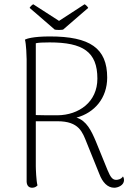

<svg xmlns="http://www.w3.org/2000/svg" viewBox="-20 -872 619 901"><path d="M276 -733 394 -835C391 -841 383 -849 377 -852L257 -774L136 -852C130 -849 122 -841 119 -835L237 -733C249 -731 264 -731 276 -733ZM557 -44C548 -30 532 -28 525 -28C509 -28 499 -39 485 -73L430 -208C409 -258 386 -306 339 -320C424 -343 483 -412 483 -508C483 -646 402 -701 214 -701C134 -701 104 -690 97 -686C103 -666 105 -606 105 -594V-19C106 -1 115 9 131 9C144 9 151 3 156 -2C150 -22 148 -81 148 -93V-303H250C351 -303 367 -252 387 -202L446 -56C461 -16 485 9 516 9C533 9 562 -2 562 -27C562 -32 561 -38 557 -44ZM148 -332V-669C160 -672 182 -673 213 -673C369 -673 437 -629 437 -503C437 -393 350 -332 250 -331C207 -331 174 -331 148 -332Z"/></svg>

Font: Arima Koshi ExtraLight
Style: Regular
Weight: 275
Designer: Joana Correia and Natanael Gama
Foundry: NDISCOVER
Version: Version 1.019;PS 001.019;hotconv 1.0.88;makeotf.lib2.5.64775